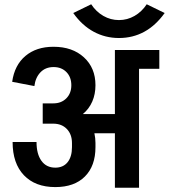

<svg xmlns="http://www.w3.org/2000/svg" viewBox="-20 -879 791 899"><path d="M726 -557H631V0H518V-255H422Q427 -232 427 -210V-190Q427 -102 377.5 -52.5Q328 -3 239 -3Q145 -3 92 -58.5Q39 -114 39 -214H151Q151 -158 174 -126Q197 -94 239 -94Q276 -94 296.5 -119.5Q317 -145 317 -190V-209Q317 -250 293 -275Q269 -300 229 -300H180V-395H230Q267 -395 290.5 -418.5Q314 -442 314 -480Q314 -518 291 -541.5Q268 -565 231 -565Q193 -565 169.5 -540.5Q146 -516 141 -476L37 -496Q48 -574 99 -617Q150 -660 230 -660H231Q319 -660 373 -610.5Q427 -561 427 -480Q427 -438 412 -403.5Q397 -369 368 -345H369H518V-645H726ZM751 -818Q667 -701 537 -701Q473 -701 418.5 -730.5Q364 -760 323 -818L407 -859Q430 -824 464 -804.5Q498 -785 537 -785Q576 -785 610 -804.5Q644 -824 667 -859Z"/></svg>

Font: Akshar Medium
Style: Regular
Weight: 500
Designer: Tall Chai
Foundry: Tall Chai
Version: Version 1.000